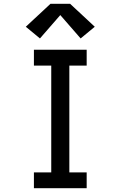

<svg xmlns="http://www.w3.org/2000/svg" viewBox="-20 -999 640 1019"><path d="M160 0V-84H252V-651H160V-735H440V-651H348V-84H440V0ZM192 -795 117 -857 248 -979H352L483 -857L408 -795L300 -919Z"/></svg>

Font: Zed Mono Medium Extended
Style: Regular
Weight: 500
Width: 7
Monospace: yes
Designer: Belleve Invis
Foundry: Belleve Invis
Version: Version 1.0.0; ttfautohint (v1.8.4)